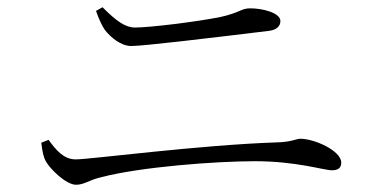

<svg xmlns="http://www.w3.org/2000/svg" viewBox="-20 -623 1040 530"><path d="M724 -538C744 -541 754 -551 754 -565C754 -588 704 -600 671 -600C645 -600 643 -588 588 -576C524 -563 393 -547 353 -547C326 -547 302 -564 263 -603L245 -593C254 -568 260 -555 269 -541C285 -520 314 -496 342 -496C376 -496 551 -517 724 -538ZM94 -229C97 -204 100 -189 107 -177C118 -157 162 -113 190 -113C213 -113 225 -126 260 -134C367 -162 574 -178 684 -178C798 -178 874 -153 896 -153C913 -153 922 -159 922 -174C922 -207 848 -240 809 -240C798 -240 785 -231 745 -230C532 -223 228 -183 189 -183C155 -183 134 -210 114 -237Z"/></svg>

Font: Noto Serif SC Light
Style: Regular
Weight: 300
Designer: Ryoko NISHIZUKA 西塚涼子 (kana & ideographs); Frank Grießhammer (Latin, Greek & Cyrillic); Wenlong ZHANG 张文龙 (bopomofo); San
Foundry: Adobe
Version: Version 2.001;hotconv 1.1.0;makeotfexe 2.6.0